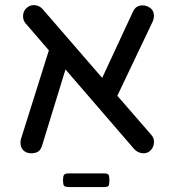

<svg xmlns="http://www.w3.org/2000/svg" viewBox="-20 -615 698 774"><path d="M86 -1Q70 -8 65 -24Q60 -40 65 -56L177 -412L83 -521Q72 -534 73 -552.5Q74 -571 87 -583Q104 -597 122.5 -594Q141 -591 152 -578L392 -301L516 -568Q525 -588 543 -592Q561 -596 577 -588Q596 -579 599.5 -561.5Q603 -544 595 -527L453 -229L591 -70Q603 -56 600.5 -37Q598 -18 584 -6Q571 5 552.5 2.5Q534 0 521 -14L244 -335L149 -26Q142 -4 122 1Q102 6 86 -1ZM258 139Q242 139 238 133.5Q234 128 234 112Q234 96 238 90Q242 84 258 84H399Q415 84 418 90Q421 96 421 112Q421 128 418 133.5Q415 139 399 139Z"/></svg>

Font: Varela Round
Style: Regular
Weight: 400
Designer: Joe Prince, Avraham Cornfeld
Foundry: Joe Prince, Avraham Cornfeld
Version: Version 3.010; ttfautohint (v1.8.4.7-5d5b)